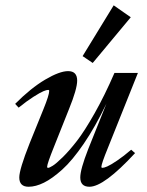

<svg xmlns="http://www.w3.org/2000/svg" viewBox="-20 -693 555 724"><path d="M329.6 -455.6 291.5 -481.4 408.7 -672.9 473.1 -627.9ZM87.9 11.2Q52.7 11.2 52.7 -23.9Q52.7 -54.2 91.8 -152.8L144 -281.7Q165.5 -334.5 165.5 -350.1Q165.5 -354 161.6 -354Q155.8 -354 143.8 -349.1Q131.8 -344.2 106.4 -328.1Q81.1 -312 50.3 -287.1L37.1 -301.3Q96.2 -360.8 150.4 -392.8Q204.6 -424.8 236.8 -424.8Q271 -424.8 271 -389.2Q271 -357.4 240.2 -281.7L183.6 -139.6Q157.7 -75.2 157.7 -64Q157.7 -60.1 161.6 -60.1Q166 -60.1 178.7 -67.9Q191.4 -75.7 216.6 -100.3Q241.7 -125 270.3 -161.9Q298.8 -198.7 336.9 -266.1Q375 -333.5 411.6 -418H500L387.2 -136.2Q362.3 -75.2 362.3 -64Q362.3 -60.1 366.2 -60.1Q372.1 -60.1 384.5 -65.4Q397 -70.8 421.6 -87.4Q446.3 -104 474.6 -128.4L489.3 -115.7Q372.1 11.2 317.4 11.2Q282.7 11.2 282.7 -23.9Q282.7 -54.2 312.5 -130.4L381.3 -302.2Q339.4 -214.8 295.9 -151.1Q252.4 -87.4 214.6 -53.5Q176.8 -19.5 145.8 -4.2Q114.7 11.2 87.9 11.2Z"/></svg>

Font: Elstob 18pt SemiBold
Style: Italic
Weight: 600
Italic angle: -20°
Designer: Peter S. Baker
Version: Version 1.015